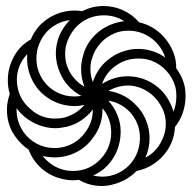

<svg xmlns="http://www.w3.org/2000/svg" viewBox="-20 -606 640 638"><path d="M164 -180Q136.5 -180 110 -190Q83.5 -200 61.5 -218Q46 -231.5 35 -246.5V-242Q35 -202 57.5 -168Q76 -142 103 -128Q130 -114 161 -114Q192.5 -114 219.8 -128.2Q247 -142.5 264.5 -168Q288.5 -201 288.5 -241V-242Q272 -221 250.2 -206.2Q228.5 -191.5 202.5 -185Q180 -180 164 -180ZM317 12Q277.5 12 242 -8.5Q232.5 -7 222 -7Q204 -7 184 -12Q146 -21.5 117.2 -47.2Q88.5 -73 75 -109Q50.5 -125 33 -149.5Q18 -168.5 10.5 -192.2Q3 -216 3 -241Q3 -266.5 12.5 -294Q6 -315 6 -339Q6 -381 26.2 -418Q46.5 -455 82.5 -475Q93 -501.5 114 -523.5Q137 -546.5 166.5 -558.8Q196 -571 228 -571Q237.5 -571 253.5 -569Q286.5 -586 324 -586Q358 -586 389.2 -571.8Q420.5 -557.5 442 -532Q472.5 -525 496.5 -508Q528.5 -485.5 547.2 -451Q566 -416.5 565.5 -379.5Q583.5 -355.5 591.5 -327.5Q596.5 -310.5 596.5 -286Q596.5 -258 587.5 -231.5Q578.5 -205 561.5 -184.5Q560 -154.5 548.5 -129Q532.5 -94 502.2 -69.8Q472 -45.5 434 -38Q411.5 -15.5 387.5 -4.5Q352 12 317 12ZM121.5 -88Q134.5 -71.5 152 -59.5Q169.5 -47.5 190.5 -42Q204.5 -38 223 -38Q270 -38 305 -68.5Q326.5 -87.5 338 -112.2Q349.5 -137 349.5 -164.5Q349.5 -212 320.5 -246.5V-241Q320.5 -216 312.8 -192.5Q305 -169 290 -149.5Q268.5 -118 234.2 -100.5Q200 -83 161 -83Q140 -83 121.5 -88ZM70 -413 70.5 -426Q54 -409 45 -387.2Q36 -365.5 36 -341Q36 -312 48 -286.2Q60 -260.5 82.5 -242.5Q98.5 -227.5 119.2 -219.8Q140 -212 163 -212Q180 -212 194.5 -215.5Q235 -227 260.5 -257.5Q243 -253.5 227 -253.5Q192 -253.5 159.5 -269Q117.5 -289 93.8 -327.8Q70 -366.5 70 -413ZM173 -297.5Q198 -285.5 226 -285.5Q239.5 -285.5 250 -287.5Q226.5 -300 208.2 -319.5Q190 -339 180 -362.5Q165.5 -395.5 165.5 -428Q165.5 -448.5 171 -469Q176.5 -489.5 187 -506.5Q197.5 -524.5 212 -539Q168 -533.5 136.5 -501.5Q119.5 -483 110.2 -460Q101 -437 101 -412Q101 -375 120.2 -344.2Q139.5 -313.5 173 -297.5ZM207.5 -375.5Q216 -357 229.8 -342.2Q243.5 -327.5 260.5 -318Q249.5 -347 249.5 -377Q249.5 -399 255.5 -419Q264.5 -456 290.5 -484.2Q316.5 -512.5 353 -526Q371.5 -533 393 -535.5Q363 -555 325 -555Q289.5 -555 260.5 -538Q231.5 -521 214.5 -491Q196.5 -461 196.5 -427Q196.5 -398 207.5 -375.5ZM288.5 -333.5Q296.5 -358.5 312.2 -379.8Q328 -401 349 -415Q369 -429 392.2 -436.2Q415.5 -443.5 439.5 -443.5Q466 -443.5 493 -434Q511.5 -427 529 -415Q522.5 -435 509.8 -452.2Q497 -469.5 479.5 -481.5Q446 -504 407.5 -504Q382.5 -504 363.5 -496.5Q334.5 -485 314 -462.5Q293.5 -440 285.5 -410.5Q280.5 -397.5 280.5 -376Q280.5 -354 288.5 -333.5ZM320 -19Q348.5 -19 373 -31Q407 -47.5 426 -78.8Q445 -110 445 -148.5Q445 -173 436 -195.2Q427 -217.5 409.5 -236Q379.5 -265.5 340 -271.5Q359.5 -250 370.2 -223.5Q381 -197 381 -168.5Q381 -132.5 366.5 -100Q352 -67.5 325 -44.5Q308 -31.5 289.5 -22.5Q307 -19 320 -19ZM403.5 -352.5Q447 -352.5 483.5 -331Q520 -309.5 540.5 -273Q551 -254.5 556.5 -235Q566 -258.5 566 -286Q566 -306 562 -319.5Q553.5 -348.5 532.5 -371.2Q511.5 -394 483 -404.5Q464 -411.5 439.5 -411.5Q399 -411.5 367.5 -389.5Q350.5 -378.5 338 -362.2Q325.5 -346 319 -327Q359 -352.5 403.5 -352.5ZM431.5 -257Q453.5 -235.5 465.2 -206.5Q477 -177.5 477 -146.5Q477 -113 463 -82Q501 -101.5 519 -142Q531 -167 531 -194.5Q531 -228.5 513 -257.5Q497.5 -284 472 -301Q446.5 -318 415.5 -321.5Q375 -324 340.5 -304Q367 -300 390.5 -288Q414 -276 431.5 -257Z"/></svg>

Font: JuliaMono Medium
Style: Italic
Weight: 500
Italic angle: -9°
Monospace: yes
Designer: cormullion
Foundry: corm
Version: Version 0.054; ttfautohint (v1.8.4)